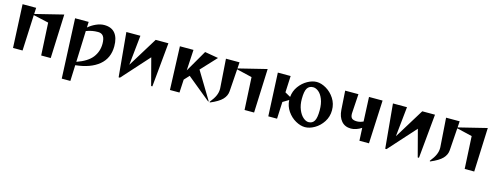

<svg xmlns="http://www.w3.org/2000/svg" viewBox="-21 -1374 6172 2391"><g transform="rotate(15 3064.5 -179.0)"><path d="M60 -557H235L231 -477L595 -567L572 0H449L427 -418L230 -462L209 0H86Z M737 -557H912L909 -484Q952 -521 1006.5 -545.5Q1061 -570 1111 -570Q1205 -570 1252 -512Q1299 -454 1299 -346Q1299 -192 1191 -102.5Q1083 -13 890 7L882 212H771ZM1149 -338Q1149 -405 1126.5 -435.5Q1104 -466 1059 -466Q1018 -466 982.5 -459.5Q947 -453 907 -438L892 -37Q1031 -85 1090 -161.5Q1149 -238 1149 -338Z M1398 -557H1579L1539 -172L1776 -557H1940L1886 13H1870L1779 -333L1468 13H1451Z M2301 -234 2241 -169 2232 0H2109L2088 -558H2263L2248 -290L2410 -570L2584 -540L2399 -341L2613 13H2603Z M2708 -169V-182L2682 -557H2857L2852 -477L3217 -567L3194 0H3071L3049 -418L2851 -465L2831 -176Q2827 -118 2782 -70.5Q2737 -23 2629 22L2625 14Q2672 -45 2690 -87.5Q2708 -130 2708 -169Z M3576 -264 3500 -218 3490 0H3377L3351 -557H3516L3506 -344L3577 -304Q3584 -381 3628 -441.5Q3672 -502 3733.5 -536Q3795 -570 3851 -570Q3910 -570 3974 -532.5Q4038 -495 4081 -428.5Q4124 -362 4124 -278Q4124 -195 4081 -128.5Q4038 -62 3974 -25Q3910 12 3851 12Q3794 12 3731 -23Q3668 -58 3624 -121.5Q3580 -185 3576 -264ZM3878 -60Q3928 -60 3952 -100Q3976 -140 3976 -238Q3976 -322 3952.5 -380.5Q3929 -439 3894 -467Q3859 -495 3824 -495Q3773 -495 3748.5 -455.5Q3724 -416 3724 -318Q3724 -241 3748 -182Q3772 -123 3808 -91.5Q3844 -60 3878 -60Z M4409 -119Q4331 -119 4286 -171.5Q4241 -224 4235 -313L4219 -557H4390L4375 -321L4374 -302Q4374 -260 4393.5 -242.5Q4413 -225 4459 -225Q4497 -225 4540 -245L4526 -558H4701L4675 0H4552L4544 -164Q4512 -143 4476.5 -131Q4441 -119 4409 -119Z M4835 -557H5016L4976 -172L5213 -557H5377L5323 13H5307L5216 -333L4905 13H4888Z M5546 -169V-182L5520 -557H5695L5690 -477L6055 -567L6032 0H5909L5887 -418L5689 -465L5669 -176Q5665 -118 5620 -70.5Q5575 -23 5467 22L5463 14Q5510 -45 5528 -87.5Q5546 -130 5546 -169Z"/></g></svg>

Font: Tiejili SC
Style: Regular
Weight: 400
Designer: Buernia
Foundry: Ershou Xiaoxi Press
Version: Version 1.100